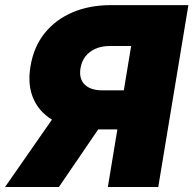

<svg xmlns="http://www.w3.org/2000/svg" viewBox="-51 -748 773 768"><path d="M380.4 0 473.6 -564H387.7Q356.4 -564 331.5 -553.2Q306.6 -542.5 291 -522.7Q275.4 -502.9 271 -475.1Q264.2 -433.6 287.4 -410.2Q310.5 -386.7 357.9 -386.7H522.5L496.6 -230.5H319.8Q231.4 -230.5 171.1 -261.5Q110.8 -292.5 84.5 -349.1Q58.1 -405.8 70.8 -481.9Q83.5 -560.1 127.2 -614.7Q170.9 -669.4 239 -698.5Q307.1 -727.5 392.6 -727.5H702.6L582 0ZM-30.8 0 199.7 -331.1H410.6L184.6 0Z"/></svg>

Font: Inter 28pt Black
Style: Italic
Weight: 900
Italic angle: -9.3988°
Designer: Rasmus Andersson
Foundry: rsms
Version: Version 4.001;git-66647c0bb